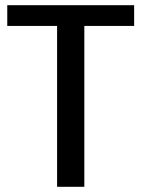

<svg xmlns="http://www.w3.org/2000/svg" viewBox="-20 -720 545 740"><path d="M497 -700V-620H253L305 -667V0H200V-667L250 -620H8V-700Z"/></svg>

Font: Pathway Extreme 8pt Thin 12pt Medium
Style: Regular
Weight: 500
Version: Version 1.001;gftools[0.9.26]